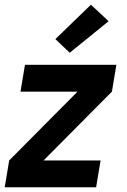

<svg xmlns="http://www.w3.org/2000/svg" viewBox="-20 -795 540 815"><path d="M0 0 19 -114 309 -406H67L86 -520H474L455 -406L165 -114H407L388 0ZM276 -571 215 -629 366 -775 441 -705Z"/></svg>

Font: Iosevka Heavy Oblique
Style: Regular
Weight: 900
Italic angle: -9°
Monospace: yes
Designer: Belleve Invis
Foundry: Belleve Invis
Version: Version 32.5.0; ttfautohint (v1.8.4)